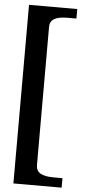

<svg xmlns="http://www.w3.org/2000/svg" viewBox="-63 -734 455 1027"><g transform="rotate(5 164.5 -220.5)"><path d="M167 150V-591C167 -631 196 -649 262 -649H309V-700H50V259H309V208H262C196 208 167 190 167 150Z"/></g></svg>

Font: LT Superior Serif Semibold
Style: Regular
Weight: 600
Designer: Daniel Lyons
Foundry: LyonsType
Version: Version 2.120;FEAKit 1.0